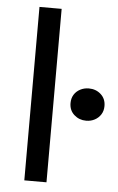

<svg xmlns="http://www.w3.org/2000/svg" viewBox="-52 -757 488 794"><g transform="rotate(5 191.5 -360.0)"><path d="M79.5 0V-720H171.5V0ZM312.5 -268Q283.5 -268 262.8 -286.5Q242 -305 242 -335Q242 -355 251.2 -370Q260.5 -385 276.8 -393.5Q293 -402 312.5 -402Q342 -402 362.5 -383.5Q383 -365 383 -335Q383 -315 373.5 -300Q364 -285 348 -276.5Q332 -268 312.5 -268Z"/></g></svg>

Font: Geologica Thin Roman Light
Style: Regular
Weight: 300
Version: Version 1.010;gftools[0.9.28]